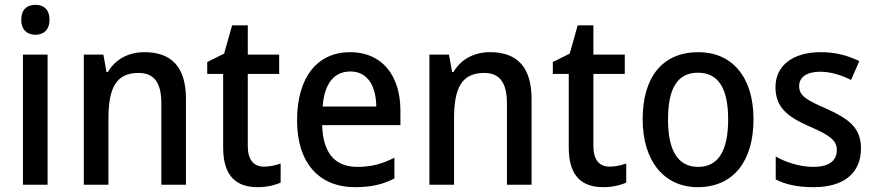

<svg xmlns="http://www.w3.org/2000/svg" viewBox="-20 -765 3624 795"><path d="M127 -745C92 -745 68 -726 68 -683C68 -641 93 -621 127 -621C160 -621 185 -641 185 -683C185 -726 161 -745 127 -745ZM177 -539H75V0H177Z M578 -549C514 -549 458 -521 427 -467H421L408 -539H327V0H429V-273C429 -400 460 -463 554 -463C619 -463 648 -421 648 -338V0H750V-355C750 -489 689 -549 578 -549Z M1073 -75C1031 -75 1006 -103 1006 -159V-459H1136V-539H1006V-660H941L908 -543L838 -508V-459H904V-154C904 -32 962 10 1047 10C1084 10 1118 2 1142 -9V-88C1123 -81 1097 -75 1073 -75Z M1430 -549C1295 -549 1210 -447 1210 -266C1210 -92 1300 10 1450 10C1517 10 1564 -1 1613 -26V-112C1562 -86 1517 -74 1459 -74C1366 -74 1317 -133 1314 -247H1638V-307C1638 -452 1562 -549 1430 -549ZM1431 -469C1503 -469 1537 -408 1538 -324H1316C1323 -419 1363 -469 1431 -469Z M2009 -549C1945 -549 1889 -521 1858 -467H1852L1839 -539H1758V0H1860V-273C1860 -400 1891 -463 1985 -463C2050 -463 2079 -421 2079 -338V0H2181V-355C2181 -489 2120 -549 2009 -549Z M2504 -75C2462 -75 2437 -103 2437 -159V-459H2567V-539H2437V-660H2372L2339 -543L2269 -508V-459H2335V-154C2335 -32 2393 10 2478 10C2515 10 2549 2 2573 -9V-88C2554 -81 2528 -75 2504 -75Z M3100 -271C3100 -450 3008 -549 2872 -549C2724 -549 2641 -447 2641 -271C2641 -97 2731 10 2869 10C3017 10 3100 -98 3100 -271ZM2746 -270C2746 -396 2783 -464 2870 -464C2957 -464 2995 -395 2995 -271C2995 -145 2957 -74 2871 -74C2784 -74 2746 -146 2746 -270Z M3545 -151C3545 -237 3492 -274 3404 -314C3316 -352 3289 -369 3289 -409C3289 -445 3320 -468 3376 -468C3419 -468 3464 -454 3504 -434L3538 -512C3489 -536 3438 -549 3378 -549C3266 -549 3191 -496 3191 -404C3191 -318 3244 -280 3333 -241C3421 -203 3445 -181 3445 -144C3445 -100 3414 -74 3347 -74C3293 -74 3233 -93 3192 -117V-22C3233 -1 3282 10 3349 10C3473 10 3545 -47 3545 -151Z"/></svg>

Font: Noto Sans Myanmar UI SemiCondensed Medium
Style: Regular
Weight: 500
Width: 4
Designer: Monotype Design Team
Foundry: Monotype Imaging Inc.
Version: Version 2.103